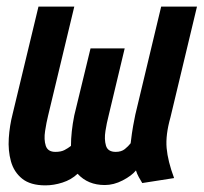

<svg xmlns="http://www.w3.org/2000/svg" viewBox="-20 -546 614 579"><path d="M117 13Q72 13 47 -7Q22 -27 13 -59.5Q4 -92 6.5 -129.5Q9 -167 18 -202L96 -526H204L125 -197Q120 -177 116 -151Q112 -125 118 -106.5Q124 -88 147 -88Q164 -88 174.5 -93.5Q185 -99 194 -106Q194 -127 196.5 -150Q199 -173 204 -198L253 -400H356L307 -195Q302 -176 298 -151Q294 -126 299.5 -107Q305 -88 329 -88Q346 -88 356.5 -96.5Q367 -105 374 -114Q378 -148 381.5 -166.5Q385 -185 388 -200L466 -526H574L494 -192Q479 -139 482.5 -99.5Q486 -60 505 -9L409 6Q404 -2 398.5 -12Q393 -22 390 -32Q377 -16 350 -2Q323 12 296 12Q245 12 214 -22Q195 -4 168.5 4.5Q142 13 117 13Z"/></svg>

Font: Ubuntu Sans Mono
Style: Italic
Weight: 400
Italic angle: -13.5°
Monospace: yes
Designer: Dalton Maag Ltd
Foundry: Dalton Maag Ltd
Version: Version 1.006